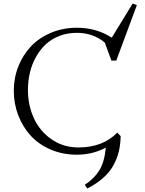

<svg xmlns="http://www.w3.org/2000/svg" viewBox="-20 -868 820 1087"><path d="M415 -710.9Q526.4 -710.9 612.8 -654.8L731 -848.1L754.9 -838.9L638.2 -524.9H610.8L573.2 -627Q506.8 -682.1 415 -682.1Q361.8 -682.1 316.4 -664.6Q271 -647 238.8 -616.7Q206.5 -586.4 183.6 -545.4Q160.6 -504.4 149.4 -457Q138.2 -409.7 138.2 -358.9Q138.2 -272 171.9 -198.5Q205.6 -125 272 -79.1Q338.4 -33.2 424.8 -33.2Q561.5 -33.2 644 -117.2L663.1 -97.2Q662.1 -48.8 652.3 -9Q642.6 30.8 621.6 68.8Q600.6 106.9 563.7 139.6Q526.9 172.4 474.1 199.2L460 178.2Q512.2 144.5 541.7 97.4Q571.3 50.3 579.1 -32.2Q503.9 7.8 415 7.8Q335 7.8 267.1 -21.2Q199.2 -50.3 154.1 -99.6Q108.9 -148.9 83.5 -214.8Q58.1 -280.8 58.1 -354Q58.1 -427.2 84 -492.4Q109.9 -557.6 155.8 -606Q201.7 -654.3 269 -682.6Q336.4 -710.9 415 -710.9Z"/></svg>

Font: Dihjauti
Style: Regular
Weight: 400
Designer: T. Christopher White
Version: Version 3.0.0